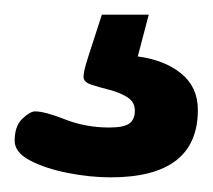

<svg xmlns="http://www.w3.org/2000/svg" viewBox="-20 -30 290 262"><path d="M131 212Q103 212 72.5 206Q42 200 21 189Q0 178 0 162Q0 142 10.5 132Q21 122 28 122Q41 122 69 133Q97 144 129 144Q149 144 156.5 138.5Q164 133 164 121Q164 109 153.5 102.5Q143 96 129 92.5Q115 89 104.5 85.5Q94 82 94 75Q94 72 95 66.5Q96 61 101.5 44Q107 27 119 -10H183L168 47Q205 52 227.5 70.5Q250 89 250 120Q250 212 131 212Z"/></svg>

Font: Asap
Style: Bold
Weight: 700
Designer: Pablo Cosgaya
Foundry: Omnibus-Type
Version: Version 3.001; ttfautohint (v1.8.3)